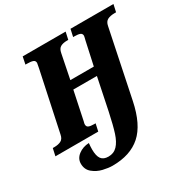

<svg xmlns="http://www.w3.org/2000/svg" viewBox="-234 -896 1299 1332"><g transform="rotate(-30 415.5 -229.5)"><path d="M104 133Q104 92 139.5 65Q175 38 224 36Q221 63 221 86Q221 138 238.5 162Q256 186 296 186Q339 186 367 156.5Q395 127 413 71.5Q431 16 452 -83L505 -339H316L268 -110Q264 -98 264 -89Q264 -71 278.5 -65Q293 -59 321 -59H333L320 0H-23L-10 -59H2Q35 -59 56 -70Q77 -81 83 -112L184 -587Q191 -621 191 -625Q191 -643 175 -649Q159 -655 126 -655H115L127 -714H471L458 -655H447Q416 -655 396 -644Q376 -633 370 -600L331 -406H519L560 -594Q562 -602 564.5 -612Q567 -622 567 -625Q567 -643 552 -649Q537 -655 509 -655H497L510 -714H854L841 -655H830Q795 -655 773 -644Q751 -633 745 -600L634 -64Q599 106 515 180.5Q431 255 289 255Q256 255 213.5 245Q171 235 137.5 207.5Q104 180 104 133Z"/></g></svg>

Font: Noto Serif NarrowBlack
Style: Italic
Weight: 900
Width: 4
Italic angle: -12°
Designer: Monotype Design Team
Foundry: Monotype Imaging Inc.
Version: Version 1.001